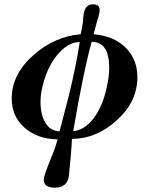

<svg xmlns="http://www.w3.org/2000/svg" viewBox="-20 -631 680 886"><path d="M312 10Q311 36 307.5 78.5Q304 121 298 180Q291 235 233 235Q182 235 182 198Q182 190 185 182Q189 167 197 145.5Q205 124 217 95Q228 69 235 48Q242 27 246 12Q152 11 92 -43Q34 -95 34 -176Q34 -290 138 -380Q234 -463 352 -473Q354 -481 357 -495.5Q360 -510 363 -530Q364 -570 372 -587Q382 -611 410 -611Q440 -611 440 -585Q440 -569 427 -530L412 -473Q508 -465 563 -408Q614 -354 614 -275Q614 -162 520 -77Q427 9 312 10ZM472 -226Q484 -277 484 -318Q484 -438 403 -438Q386 -378 364.5 -275.5Q343 -173 318 -26Q369 -30 411 -84Q453 -138 472 -226ZM348 -437Q293 -437 242 -375Q193 -314 173 -218Q167 -188 167 -159Q167 -101 190 -63.5Q213 -26 255 -25Q266 -68 277 -110Q288 -152 299 -195Q313 -253 325.5 -313Q338 -373 348 -437Z"/></svg>

Font: GFS Didot
Style: Bold Italic
Weight: 700
Italic angle: -12°
Designer: Designed by Takis Katsoulidis and George D. Matthiopoulos.
Foundry: Designed by Takis Katsoulidis and George D. Matthiopoulos.
Version: Version 1.0